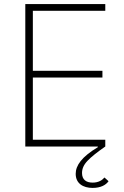

<svg xmlns="http://www.w3.org/2000/svg" viewBox="-20 -718 606 941"><path d="M104 -698H496V-665H141V-371H482V-338H141V-33H496V0C456 28 428 50 409 70C390 90 382 109 382 130C382 163 403 177 434 177C463 177 481 165 492 152L512 170C499 189 473 203 434 203C387 203 351 181 351 134C351 93 380 51 460 3L459 0H104Z"/></svg>

Font: Plexus Sans ExtraLight
Style: Regular
Weight: 250
Version: Version 2.001;PS 002.001;hotconv 1.0.70;makeotf.lib2.5.58329